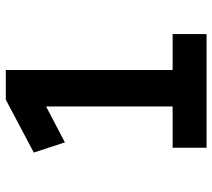

<svg xmlns="http://www.w3.org/2000/svg" viewBox="-56 -694 750 679"><g transform="rotate(-90 319.5 -355.0)"><path d="M282 -49V-617L321 -588L155 -501L119 -611L306 -710H411V-49ZM136 0V-120H538V0Z"/></g></svg>

Font: Lexend Peta Medium
Style: Regular
Weight: 500
Designer: Bonnie Shaver-Troup, Thomas Jockin
Foundry: Lexend
Version: Version 1.007